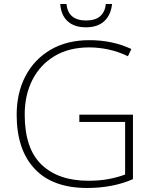

<svg xmlns="http://www.w3.org/2000/svg" viewBox="-20 -926 762 956"><path d="M375 -355H642V-34Q592 -12 534.5 -1Q477 10 414 10Q242 10 152.5 -85.5Q63 -181 63 -355Q63 -462 106 -545.5Q149 -629 230.5 -677.5Q312 -726 425 -726Q483 -726 535 -715Q587 -704 634 -682L617 -646Q569 -669 520.5 -679.5Q472 -690 424 -690Q324 -690 252 -647Q180 -604 141.5 -528.5Q103 -453 103 -356Q103 -186 187 -106Q271 -26 420 -26Q476 -26 521 -34.5Q566 -43 603 -57V-319H375ZM538 -906Q532 -851 499 -820.5Q466 -790 408 -790Q350 -790 317 -820Q284 -850 280 -906H311Q319 -824 409 -824Q455 -824 479 -845.5Q503 -867 507 -906Z"/></svg>

Font: Noto Sans Thai ExtraLight
Style: Regular
Weight: 200
Designer: Monotype Design Team
Foundry: Monotype Imaging Inc.
Version: Version 2.001; ttfautohint (v1.8.4.7-5d5b)